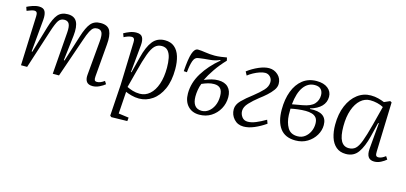

<svg xmlns="http://www.w3.org/2000/svg" viewBox="-65 -962 3444 1629"><g transform="rotate(15 1657.0 -147.0)"><path d="M405 -369Q409 -423 397 -445.5Q385 -468 355 -468Q322 -468 304 -441.5Q286 -415 263 -344L152 0H98L115 -435Q116 -457 110 -467Q104 -477 88 -477Q69 -477 24 -458L13 -490Q29 -499 60 -510Q91 -521 118 -521Q158 -521 171.5 -495.5Q185 -470 181 -421L155 -137L161 -135L230 -368Q254 -450 284.5 -485.5Q315 -521 371 -521Q429 -521 451 -480Q473 -439 464 -357L438 -136L444 -134L517 -365Q543 -449 573.5 -485Q604 -521 659 -521Q724 -521 744 -478.5Q764 -436 757 -360L733 -74Q731 -50 735.5 -40Q740 -30 757 -30Q786 -30 821 -56L837 -31Q820 -16 789.5 -1Q759 14 730 14Q692 14 676.5 -7Q661 -28 664 -65L691 -369Q696 -425 684.5 -447Q673 -469 644 -469Q625 -469 611 -460Q597 -451 582.5 -423.5Q568 -396 550 -342L432 0H377Z M970 -436Q972 -476 944 -476Q930 -476 911.5 -470Q893 -464 877 -455L865 -486Q889 -500 917 -510.5Q945 -521 974 -521Q1014 -521 1027.5 -496.5Q1041 -472 1037 -427L1014 -186L1019 -185L1055 -326Q1079 -423 1118 -472Q1157 -521 1224 -521Q1276 -521 1308.5 -493.5Q1341 -466 1356 -417.5Q1371 -369 1371 -306Q1371 -202 1339 -131Q1307 -60 1253.5 -23Q1200 14 1137 14Q1103 14 1070 5Q1037 -4 1018 -13L1005 181L1095 193L1092 224L952 227L940 217L958 -59ZM1211 -467Q1175 -467 1150.5 -443Q1126 -419 1104.5 -361Q1083 -303 1057 -201L1019 -56Q1041 -45 1069.5 -36Q1098 -27 1133 -27Q1182 -27 1220 -60.5Q1258 -94 1279 -155.5Q1300 -217 1300 -300Q1300 -346 1292.5 -384Q1285 -422 1265.5 -444.5Q1246 -467 1211 -467Z M1628 -281Q1663 -295 1691.5 -302.5Q1720 -310 1749 -310Q1806 -310 1836.5 -279Q1867 -248 1867 -193Q1867 -137 1841 -90Q1815 -43 1770 -14.5Q1725 14 1666 14Q1603 14 1565.5 -26.5Q1528 -67 1528 -136Q1528 -230 1581.5 -316.5Q1635 -403 1723 -476L1720 -481Q1682 -463 1632 -459Q1582 -455 1541 -449Q1506 -447 1492.5 -409Q1479 -371 1473 -307L1445 -309Q1452 -417 1468.5 -467Q1485 -517 1515 -517Q1540 -517 1581 -510.5Q1622 -504 1663 -504Q1688 -504 1718 -508Q1748 -512 1769 -516L1775 -489Q1726 -438 1688 -382.5Q1650 -327 1628 -281ZM1617 -243Q1606 -216 1601 -185.5Q1596 -155 1596 -128Q1596 -77 1616.5 -50Q1637 -23 1678 -23Q1710 -23 1737.5 -43.5Q1765 -64 1781.5 -100Q1798 -136 1798 -183Q1798 -229 1779 -249.5Q1760 -270 1723 -270Q1697 -270 1672 -263Q1647 -256 1617 -243Z M1953 -443Q1998 -477 2048.5 -499Q2099 -521 2139 -521Q2184 -521 2217.5 -490.5Q2251 -460 2251 -412Q2251 -384 2231 -356.5Q2211 -329 2181.5 -302.5Q2152 -276 2122 -254Q2076 -218 2043 -182.5Q2010 -147 2010 -112Q2010 -83 2028 -59Q2046 -35 2079 -35Q2111 -35 2149 -50.5Q2187 -66 2235 -94L2247 -62Q2198 -28 2148.5 -7Q2099 14 2055 14Q2003 14 1970.5 -22Q1938 -58 1938 -107Q1938 -148 1975 -185.5Q2012 -223 2068 -265Q2115 -302 2147 -336Q2179 -370 2179 -409Q2179 -437 2161 -455.5Q2143 -474 2117 -474Q2097 -474 2070 -465Q2043 -456 2016.5 -441.5Q1990 -427 1970 -411Z M2511 14Q2420 14 2376 -45Q2332 -104 2332 -210Q2332 -301 2358.5 -371Q2385 -441 2435.5 -480.5Q2486 -520 2558 -520Q2620 -520 2656 -491.5Q2692 -463 2692 -417Q2692 -368 2658.5 -333.5Q2625 -299 2562 -281V-276Q2711 -287 2711 -174Q2711 -127 2685.5 -84Q2660 -41 2615 -13.5Q2570 14 2511 14ZM2404 -275 2494 -291Q2566 -304 2594.5 -336Q2623 -368 2623 -412Q2623 -444 2605.5 -463.5Q2588 -483 2551 -483Q2491 -483 2452.5 -430Q2414 -377 2404 -275ZM2519 -25Q2556 -25 2583 -45.5Q2610 -66 2625 -98Q2640 -130 2640 -166Q2640 -201 2625.5 -219Q2611 -237 2586 -244Q2561 -251 2532 -251Q2500 -251 2464 -246.5Q2428 -242 2402 -236Q2402 -222 2402 -209Q2402 -196 2402 -181Q2405 -115 2431.5 -70Q2458 -25 2519 -25Z M3203 -74Q3202 -49 3207.5 -39.5Q3213 -30 3229 -30Q3243 -30 3259 -37.5Q3275 -45 3290 -57L3307 -31Q3289 -15 3261 -0.5Q3233 14 3203 14Q3131 14 3138 -79L3158 -310L3152 -311L3121 -185Q3098 -92 3060.5 -39Q3023 14 2954 14Q2901 14 2867.5 -15Q2834 -44 2818.5 -93Q2803 -142 2803 -203Q2803 -299 2833.5 -370.5Q2864 -442 2916 -481.5Q2968 -521 3033 -521Q3068 -521 3098.5 -513Q3129 -505 3153 -495L3203 -517L3217 -509ZM2965 -40Q3000 -40 3023 -60Q3046 -80 3066 -133Q3086 -186 3112 -285L3155 -452Q3131 -465 3100.5 -472.5Q3070 -480 3038 -480Q2991 -480 2954 -447Q2917 -414 2895.5 -353Q2874 -292 2874 -209Q2874 -121 2897 -80.5Q2920 -40 2965 -40Z"/></g></svg>

Font: Literata 36pt Light
Style: Italic
Weight: 300
Italic angle: -2°
Designer: Latin by Veronika Burian and Jose Scaglione. Greek by Irene Vlachou. Cyrillic by Vera Evstafieva
Foundry: TypeTogether
Version: Version 3.002